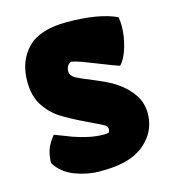

<svg xmlns="http://www.w3.org/2000/svg" viewBox="-93 -655 657 740"><g transform="rotate(-15 236.0 -284.5)"><path d="M267.1 -123Q280.8 -123 286.6 -125.5Q288.1 -127.4 289.3 -131.6Q290.5 -135.7 290.5 -140.1Q290.5 -149.9 279.3 -156.2Q261.7 -166 216.8 -187Q155.3 -216.3 119.4 -239.3Q83.5 -262.2 58.8 -300.3Q34.2 -338.4 34.2 -396Q34.2 -478.5 83.5 -528.6Q132.8 -578.6 239.7 -578.6Q367.2 -578.6 438 -545.4Q441.4 -531.2 441.4 -509.8Q441.4 -468.8 428.7 -426Q416 -383.3 395.5 -362.8Q367.7 -372.1 316.9 -392.6Q279.8 -407.2 258.1 -415.3Q236.3 -423.3 218.3 -426.8Q208.5 -424.3 202.6 -415.3Q196.8 -406.2 196.8 -394Q196.8 -383.3 203.1 -376Q209.5 -368.7 217.5 -364.5Q225.6 -360.4 240.7 -353.5Q248.5 -350.1 255.4 -347.4Q262.2 -344.7 268.1 -342.3Q306.2 -326.2 328.1 -315.9Q350.1 -305.7 370.6 -291.5Q408.2 -265.6 429.7 -232.4Q451.2 -199.2 451.2 -159.7Q451.2 -105 420.2 -65.2Q389.2 -25.4 340.8 -7.3Q315.4 2 285.4 6.1Q255.4 10.3 215.3 10.3Q168 10.3 117.9 -8.1Q67.9 -26.4 41.5 -69.3Q42 -99.1 49.6 -121.3Q57.1 -143.6 79.6 -172.4Q122.6 -155.3 148.4 -146Q174.3 -136.7 205.3 -129.9Q236.3 -123 267.1 -123Z"/></g></svg>

Font: Kavoon
Style: Regular
Weight: 400
Designer: Viktoriya Grabowska
Foundry: Viktoriya Grabowska
Version: Version 1.004; ttfautohint (v1.4.1)